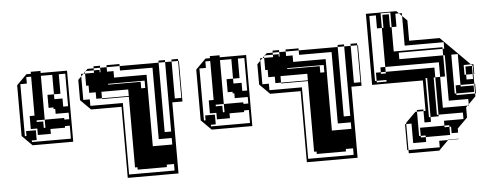

<svg xmlns="http://www.w3.org/2000/svg" viewBox="-48 -821 2405 942"><g transform="rotate(-5 1154.5 -350.0)"><path d="M95 -200 71 -224H69V-226L45 -250V-500L95 -550H117V-560H165V-550H295V-200ZM221 -440V-416H261V-376H285V-536H253V-440ZM285 -344H221V-368H213V-376H189V-440H165V-320H125V-312H157V-280H165V-320H261V-312H285ZM61 -248H69V-272H117V-248H125V-280H93V-344H117V-536H93V-504H61ZM221 -440V-536H165V-440ZM117 -224H93V-216H285V-280H261V-272H189V-248H117Z M650 -432H670V-468H490V-464H650ZM586 -432H454V-400H586ZM742 -36H598V-48H586V-396H454V-400H426V-432H394V-468H382V-528H374L382 -536V-540H386L382 -536V-528H426V-540H386L396 -550H426V-540H454V-528H458V-550H426V-560H458V-550H490V-528H522V-496H682V-144H778V-176H714V-528H554V-550H490V-560H554V-550H746V-208H778V-550H746V-560H778V-550H810V-368H842V-550H810V-560H842V-550H846V-350H796V0H546V-350H396L346 -400V-500L362 -516V-528H374L362 -516V-400H394V-368H554V-16H778V-48H742Z M977 -200 953 -224H951V-226L927 -250V-500L977 -550H999V-560H1047V-550H1177V-200ZM1103 -440V-416H1143V-376H1167V-536H1135V-440ZM1167 -344H1103V-368H1095V-376H1071V-440H1047V-320H1007V-312H1039V-280H1047V-320H1143V-312H1167ZM943 -248H951V-272H999V-248H1007V-280H975V-344H999V-536H975V-504H943ZM1103 -440V-536H1047V-440ZM999 -224H975V-216H1167V-280H1143V-272H1071V-248H999Z M1532 -432H1552V-468H1372V-464H1532ZM1468 -432H1336V-400H1468ZM1624 -36H1480V-48H1468V-396H1336V-400H1308V-432H1276V-468H1264V-528H1256L1264 -536V-540H1268L1264 -536V-528H1308V-540H1268L1278 -550H1308V-540H1336V-528H1340V-550H1308V-560H1340V-550H1372V-528H1404V-496H1564V-144H1660V-176H1596V-528H1436V-550H1372V-560H1436V-550H1628V-208H1660V-550H1628V-560H1660V-550H1692V-368H1724V-550H1692V-560H1724V-550H1728V-350H1678V0H1428V-350H1278L1228 -400V-500L1244 -516V-528H1256L1244 -516V-400H1276V-368H1436V-16H1660V-48H1624Z M1900 -504H2140V-496H2148V-528H1956V-674L1942 -688H1924V-624H1900V-648H1860V-688H1892V-648H1900V-696H1852V-624H1860V-648H1892V-624H1900ZM2148 -432V-464H2140V-496H1924V-464H2140V-432ZM2148 -400V-432H2140V-400ZM1804 -408H1828V-400H1804ZM2276 -272H2188V-304H2276ZM2092 -312V-360H2084V-312ZM2188 -312H2212V-304H2188ZM2092 -168H2052V-216H2084V-176H2092ZM2148 -368V-400H2140V-368ZM1956 -80V-112H1930V-80ZM1956 -80H1930V-48H1956ZM2092 -216V-264H2052V-312H2084V-264H2092V-312H2052V-360H2044V-168H2052V-144H2020V-200H2030V-350H1780V-700H1930L1942 -688H1956V-674L1980 -650V-550H2130L2272 -408H2284V-360H2280V-400L2272 -408H2236V-360H2244V-336H2276V-360H2244V-400H2276V-360H2280V-312H2284V-264H2280V-312H2212V-464H2180V-272H2188V-264H2280V-250L2244 -214V-208H2238L2244 -214V-240H2148V-368H2140V-360H2116V-432H1852V-624H1828V-688H1796V-368H1804V-360H1852V-368H1804V-400H1852V-408H1828V-432H1852V-408H2092V-360H2116V-208H2238L2230 -200V-150L2180 -100V-80H2148V-112H2140V-120H2116V-144H2212V-176H2092V-216H2052V-264H2084V-216ZM2180 -48H2128L2130 -50H2180ZM1930 0V-16H1924V-144H1930V-112H1956V-144H1930V-150L1980 -200H1988V-208H2020V-200H1988V-80H1996V-72H2020V-48H1930V-16H2084V-48H2116V-72H2020V-80H1996V-120H2116V-112H2140V-72H2116V-48H2128L2080 0Z"/></g></svg>

Font: Rubik Broken Fax
Style: Regular
Weight: 400
Designer: Hubert and Fischer, NaN
Foundry: Hubert and Fischer, NaN
Version: Version 2.201